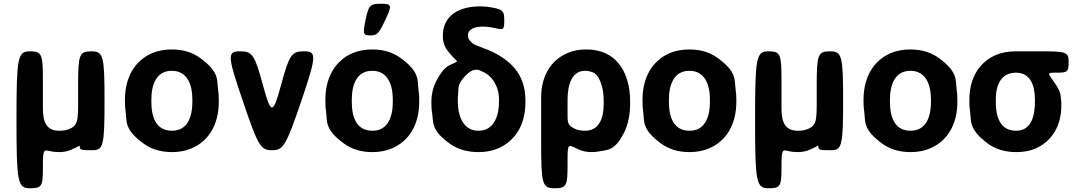

<svg xmlns="http://www.w3.org/2000/svg" viewBox="-20 -802 5735 1025"><path d="M406 -17C407 -2 413 0 473 0C532 0 538 -24 538 -264C538 -504 532 -528 468 -528C403 -528 397 -511 397 -342C397 -173 402 -141 360 -118C343 -109 323 -104 297 -104C226 -104 209 -152 209 -226V-377C209 -514 203 -528 139 -528C74 -528 68 -494 68 -163C68 169 74 203 139 203C203 203 209 193 209 96C209 -2 211 -5 248 5C262 8 277 10 294 10C319 10 340 6 358 -2C405 -21 404 -31 406 -17Z M647 -269V-259C647 -240 648 -221 651 -203C658 -156 641 -112 746 -36C785 -7 835 10 898 10C938 10 974 3 1005 -11C1092 -49 1148 -134 1148 -259V-269C1148 -288 1147 -307 1144 -325C1137 -372 1154 -416 1049 -492C1010 -521 960 -538 897 -538C857 -538 822 -531 791 -518C703 -479 647 -394 647 -269ZM1007 -269V-259C1007 -176 980 -104 898 -104C814 -104 788 -175 788 -259V-269C788 -351 815 -424 897 -424C979 -424 1007 -352 1007 -269Z M1383 -350C1339 -512 1327 -528 1260 -528C1193 -528 1194 -504 1276 -264C1357 -24 1371 0 1432 0C1493 0 1507 -24 1589 -264C1670 -504 1671 -528 1604 -528C1537 -528 1525 -512 1481 -350C1437 -188 1427 -188 1383 -350Z M1717 -269V-259C1717 -240 1718 -221 1721 -203C1728 -156 1711 -112 1816 -36C1855 -7 1905 10 1968 10C2008 10 2044 3 2075 -11C2162 -49 2218 -134 2218 -259V-269C2218 -288 2217 -307 2214 -325C2207 -372 2224 -416 2119 -492C2080 -521 2030 -538 1967 -538C1927 -538 1892 -531 1861 -518C1773 -479 1717 -394 1717 -269ZM2077 -269V-259C2077 -176 2050 -104 1968 -104C1884 -104 1858 -175 1858 -259V-269C1858 -351 1885 -424 1967 -424C2049 -424 2077 -352 2077 -269ZM1932 -698C1916 -621 1918 -613 1956 -613C1994 -613 2002 -621 2038 -698C2074 -774 2072 -782 2014 -782C1956 -782 1948 -774 1932 -698Z M2557 -660C2579 -660 2599 -657 2619 -653C2668 -641 2672 -642 2672 -692C2672 -741 2667 -750 2612 -761C2592 -765 2570 -768 2544 -768C2432 -768 2344 -721 2344 -610C2344 -576 2355 -549 2372 -528C2418 -469 2433 -479 2406 -466C2380 -452 2354 -454 2311 -373C2294 -341 2283 -303 2283 -259V-249C2283 -231 2284 -213 2287 -196C2295 -150 2279 -107 2383 -34C2422 -6 2473 10 2535 10C2574 10 2609 3 2640 -10C2728 -49 2785 -132 2785 -256V-266C2785 -335 2766 -392 2727 -438C2688 -484 2631 -520 2556 -547C2548 -550 2540 -553 2533 -556C2517 -563 2509 -562 2490 -583C2483 -591 2478 -600 2478 -613C2478 -648 2517 -660 2557 -660ZM2424 -262V-272C2424 -282 2425 -292 2426 -302C2429 -328 2418 -348 2464 -397C2512 -447 2538 -428 2559 -418C2566 -415 2574 -411 2581 -406C2616 -380 2644 -332 2644 -272V-262C2644 -181 2616 -104 2535 -104C2516 -104 2499 -108 2485 -116C2443 -141 2424 -195 2424 -262Z M3140 10C3156 10 3172 8 3186 5C3225 -3 3265 3 3315 -101C3334 -142 3344 -192 3344 -250V-260C3344 -301 3339 -338 3329 -372C3301 -468 3233 -538 3110 -538C3073 -538 3039 -532 3010 -519C2925 -483 2869 -401 2869 -282V-39C2869 181 2875 203 2940 203C3004 203 3010 191 3010 77C3010 -37 3008 -34 3063 -7C3084 4 3109 10 3140 10ZM3103 -104C3080 -104 3061 -108 3046 -116C3006 -135 3010 -154 3010 -209V-270C3010 -344 3030 -424 3103 -424C3112 -424 3120 -423 3128 -421C3148 -415 3170 -414 3191 -350C3199 -325 3203 -294 3203 -260V-250C3203 -172 3180 -104 3103 -104Z M3410 -269V-259C3410 -240 3411 -221 3414 -203C3421 -156 3404 -112 3509 -36C3548 -7 3598 10 3661 10C3701 10 3737 3 3768 -11C3855 -49 3911 -134 3911 -259V-269C3911 -288 3910 -307 3907 -325C3900 -372 3917 -416 3812 -492C3773 -521 3723 -538 3660 -538C3620 -538 3585 -531 3554 -518C3466 -479 3410 -394 3410 -269ZM3770 -269V-259C3770 -176 3743 -104 3661 -104C3577 -104 3551 -175 3551 -259V-269C3551 -351 3578 -424 3660 -424C3742 -424 3770 -352 3770 -269Z M4349 -17C4350 -2 4356 0 4416 0C4475 0 4481 -24 4481 -264C4481 -504 4475 -528 4411 -528C4346 -528 4340 -511 4340 -342C4340 -173 4345 -141 4303 -118C4286 -109 4266 -104 4240 -104C4169 -104 4152 -152 4152 -226V-377C4152 -514 4146 -528 4082 -528C4017 -528 4011 -494 4011 -163C4011 169 4017 203 4082 203C4146 203 4152 193 4152 96C4152 -2 4154 -5 4191 5C4205 8 4220 10 4237 10C4262 10 4283 6 4301 -2C4348 -21 4347 -31 4349 -17Z M4590 -269V-259C4590 -240 4591 -221 4594 -203C4601 -156 4584 -112 4689 -36C4728 -7 4778 10 4841 10C4881 10 4917 3 4948 -11C5035 -49 5091 -134 5091 -259V-269C5091 -288 5090 -307 5087 -325C5080 -372 5097 -416 4992 -492C4953 -521 4903 -538 4840 -538C4800 -538 4765 -531 4734 -518C4646 -479 4590 -394 4590 -269ZM4950 -269V-259C4950 -176 4923 -104 4841 -104C4757 -104 4731 -175 4731 -259V-269C4731 -351 4758 -424 4840 -424C4922 -424 4950 -352 4950 -269Z M5685 -471C5685 -523 5672 -528 5545 -528H5404C5364 -528 5329 -522 5298 -509C5211 -472 5155 -390 5155 -269V-259C5155 -240 5156 -221 5159 -203C5166 -156 5150 -113 5253 -36C5292 -7 5343 10 5405 10C5444 10 5478 4 5508 -9C5590 -45 5646 -123 5646 -239V-249C5646 -257 5645 -265 5644 -273C5641 -295 5646 -309 5608 -363C5572 -415 5567 -414 5623 -414C5679 -414 5685 -419 5685 -471ZM5404 -414C5481 -414 5505 -346 5505 -269V-259C5505 -180 5484 -104 5405 -104C5321 -104 5296 -175 5296 -259V-269C5296 -349 5324 -414 5404 -414Z"/></svg>

Font: Asimov Print
Style: A
Weight: 500
Designer: Google
Version: Version 2.000980: 2014